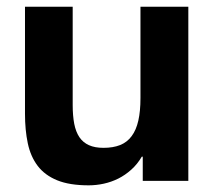

<svg xmlns="http://www.w3.org/2000/svg" viewBox="-20 -537 633 570"><path d="M403.8 0V-71.8H400.9Q387.7 -49.3 369.6 -33.2Q351.6 -17.1 331.1 -6.8Q310.5 3.4 288.1 8.3Q265.6 13.2 243.2 13.2Q186.5 13.2 149.9 -1.7Q113.3 -16.6 92 -44.4Q70.8 -72.3 62.5 -111.6Q54.2 -150.9 54.2 -199.2V-517.1H195.8V-225.1Q195.8 -193.4 200.4 -169.4Q205.1 -145.5 215.8 -129.6Q226.6 -113.8 244.1 -106Q261.7 -98.1 287.1 -98.1Q315.9 -98.1 336.7 -106.4Q357.4 -114.7 370.8 -132.8Q384.3 -150.9 390.6 -178.7Q397 -206.5 397 -246.1V-517.1H539.1V0Z"/></svg>

Font: XB Khoramshahr
Style: Bold
Weight: 700
Designer: Behnam
Foundry: Irmug
Version: Version 8.005 2009